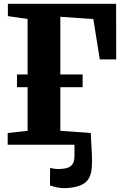

<svg xmlns="http://www.w3.org/2000/svg" viewBox="-20 -763 654 1012"><path d="M314.5 228.5Q297.5 228.5 277 224Q256.5 219.5 243.5 214L244 121.5Q254.5 125 267 126.5Q279.5 128 285.5 128Q308.5 128 328.2 123.8Q348 119.5 360.2 104.8Q372.5 90 372.5 59.5V0H20.5V-62L125.5 -73.5V-303.5H69.5V-370.5H125.5V-663L21.5 -678V-743H592L592.5 -450H506L472 -662.5L298 -674.5V-370.5H415.5V-303.5H298V-73.5L458.5 -62Q458.5 -48 460.5 -18.8Q462.5 10.5 464.2 46.5Q466 82.5 464 116.5Q460.5 180.5 422 204.5Q383.5 228.5 314.5 228.5Z"/></svg>

Font: Merriweather 28pt Black
Style: Regular
Weight: 900
Version: Version 2.100